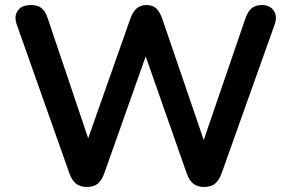

<svg xmlns="http://www.w3.org/2000/svg" viewBox="-20 -733 1153 761"><path d="M325 8Q298 8 281.5 -5Q265 -18 255 -46L46 -637Q35 -669 50.5 -691Q66 -713 103 -713Q130 -713 145 -700.5Q160 -688 169 -661L349 -127H309L497 -660Q507 -687 522 -700Q537 -713 561 -713Q585 -713 599 -700Q613 -687 623 -659L805 -127H770L953 -661Q962 -687 977 -700Q992 -713 1018 -713Q1050 -713 1065 -691Q1080 -669 1069 -637L858 -45Q848 -18 832 -5Q816 8 789 8Q762 8 746 -5Q730 -18 720 -46L546 -542H569L393 -45Q383 -18 367.5 -5Q352 8 325 8Z"/></svg>

Font: Nunito ExtraLight
Style: Regular
Weight: 200
Designer: Vernon Adams
Foundry: Vernon Adams
Version: Version 3.602